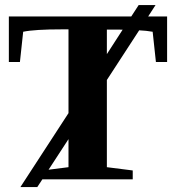

<svg xmlns="http://www.w3.org/2000/svg" viewBox="-20 -721 707 772"><path d="M150.4 0 129.9 31.2H62L255.4 -266.1V-603H230.5Q118.7 -603 73.2 -593.3L60.1 -471.7H15.6V-654.8H507.8L537.6 -700.7H605.5L575.7 -654.8H651.9V-471.7H606.9L593.8 -593.3Q569.3 -597.7 539.6 -599.1L409.7 -399.4V-48.8L513.7 -35.6V0ZM255.4 -48.8V-161.6L175.3 -38.6ZM409.7 -602.1V-503.4L473.1 -601.6L453.6 -602.1Z"/></svg>

Font: Tinos
Style: Bold
Weight: 700
Designer: Steve Matteson
Foundry: Monotype Imaging Inc.
Version: Version 1.23